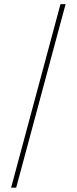

<svg xmlns="http://www.w3.org/2000/svg" viewBox="-20 -781 363 911"><path d="M56.8 109.4H32.7L267 -761.4H291.2Z"/></svg>

Font: Linik Sans Thin
Style: Regular
Weight: 100
Designer: Fonts by Rasmus Andersson / Changes by Cristiano Sobral with parts from Marc Monis
Foundry: rsms
Version: Version 3.020; ttfautohint (v1.6)